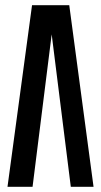

<svg xmlns="http://www.w3.org/2000/svg" viewBox="-20 -723 391 743"><path d="M106 0 180 -590 254 0H342L248 -703H104L9 0Z"/></svg>

Font: Modon Arabic
Style: Bold
Weight: 700
Designer: Ahmedzaza
Foundry: Ahmedzaza
Version: Version 2.010